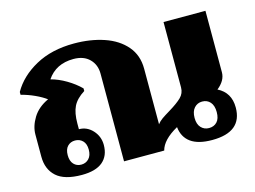

<svg xmlns="http://www.w3.org/2000/svg" viewBox="-82 -704 1133 854"><g transform="rotate(-15 484.0 -277.0)"><path d="M937 -103Q937 10 799 10Q735 10 701 -14.5Q667 -39 662 -86Q592 -47 580 0H395V-404Q395 -445 368.5 -471.5Q342 -498 295 -498Q214 -498 173 -437Q208 -428 243.5 -407Q279 -386 305 -360V-348Q267 -324 252.5 -294.5Q238 -265 238 -216V-190Q275 -190 301 -161.5Q327 -133 327 -94Q327 -44 295 -17Q263 10 199 10Q119 10 82 -23.5Q45 -57 45 -115V-217Q45 -255 68.5 -293.5Q92 -332 140 -354Q120 -369 89.5 -383Q59 -397 27 -405V-418Q63 -482 137.5 -523Q212 -564 315 -564Q391 -564 453 -543Q515 -522 551.5 -479.5Q588 -437 588 -375V-119Q597 -131 610.5 -140.5Q624 -150 649 -165Q687 -188 706 -206.5Q725 -225 725 -252V-553H918V-270Q918 -232 879 -201Q937 -172 937 -103ZM850 -105Q850 -135 836 -151Q822 -167 799 -167Q777 -167 762.5 -151Q748 -135 748 -105Q748 -76 762.5 -60.5Q777 -45 799 -45Q822 -45 836 -60Q850 -75 850 -105ZM160 -91Q160 -64 173.5 -49.5Q187 -35 208 -35Q229 -35 243 -49.5Q257 -64 257 -91Q257 -118 243 -132Q229 -146 208 -146Q187 -146 173.5 -132Q160 -118 160 -91Z"/></g></svg>

Font: Trirong Black
Style: Regular
Weight: 900
Designer: Katatrad Team
Foundry: CadsonDemak
Version: Version 1.001